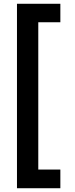

<svg xmlns="http://www.w3.org/2000/svg" viewBox="-20 -831 396 1018"><path d="M70 167V-811H300V-713H183V68H300V167Z"/></svg>

Font: DM Sans 17pt SemiBold
Style: Regular
Weight: 600
Version: Version 4.004;gftools[0.9.30]